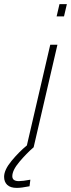

<svg xmlns="http://www.w3.org/2000/svg" viewBox="-55 -718 346 936"><path d="M271 -698 257 -638H221L235 -698ZM190 -500H225L109 0Q74 30 39.5 71Q5 112 5 141Q5 165 37 165Q56 165 93 158L89 190Q49 198 27 198Q-4 198 -19.5 183.5Q-35 169 -35 144Q-35 110 1.5 66Q38 22 76 -9Z"/></svg>

Font: Cairo ExtraLight
Style: Italic
Weight: 275
Italic angle: -13°
Designer: Mohamed Gaber, Accademia di Belle Arti di Urbino and others
Foundry: Kief Type Foundry, Accademia di Belle Arti di Urbino and others
Version: Version 3.011